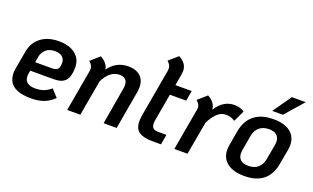

<svg xmlns="http://www.w3.org/2000/svg" viewBox="-77 -1088 2441 1495"><g transform="rotate(20 1143.5 -340.0)"><path d="M147 -169Q144 -156 144 -143Q144 -72 233 -72Q272 -72 301 -82.5Q330 -93 362 -119L417 -59Q379 -22 334 -5Q289 12 228 12Q34 12 34 -129Q34 -141 38 -169L64 -315Q78 -393 135.5 -437Q193 -481 284 -481Q370 -481 420.5 -441Q471 -401 471 -330Q471 -255 441.5 -222Q412 -189 347 -189H150ZM171 -307 164 -264H303Q334 -264 348.5 -277.5Q363 -291 363 -328Q363 -362 341.5 -380Q320 -398 279 -398Q235 -398 206.5 -373.5Q178 -349 171 -307Z M994 -358Q994 -340 991 -320L935 0H827L880 -309Q882 -318 882 -333Q882 -364 865.5 -380.5Q849 -397 817 -397Q736 -397 686 -295L634 0H525L586 -345Q587 -351 587 -361Q587 -377 580 -390Q573 -403 556 -418L629 -482Q661 -464 677 -443.5Q693 -423 697 -397Q758 -482 859 -482Q922 -482 958 -449.5Q994 -417 994 -358Z M1197 -163Q1194 -147 1194 -133Q1194 -106 1207 -94Q1220 -82 1247 -82H1318L1303 2H1232Q1157 2 1120 -23.5Q1083 -49 1083 -112Q1083 -131 1088 -163L1157 -555Q1158 -561 1158 -571Q1158 -587 1151 -600.5Q1144 -614 1128 -628L1202 -692Q1238 -672 1254 -648Q1270 -624 1270 -591Q1270 -581 1266 -557L1251 -470H1386L1371 -385H1236Z M1820 -457 1776 -365Q1760 -376 1742.5 -382Q1725 -388 1701 -388Q1659 -388 1626.5 -355.5Q1594 -323 1571 -274L1522 0H1413L1474 -345Q1476 -357 1476 -362Q1476 -378 1469 -390.5Q1462 -403 1445 -418L1518 -482Q1552 -462 1568 -439.5Q1584 -417 1586 -388Q1645 -482 1737 -482Q1761 -482 1783.5 -475.5Q1806 -469 1820 -457Z M1802 -137Q1802 -154 1805 -172L1827 -298Q1843 -387 1902 -434.5Q1961 -482 2061 -482Q2153 -482 2202 -443Q2251 -404 2251 -335Q2251 -318 2248 -298L2225 -172Q2210 -83 2153 -35.5Q2096 12 1996 12Q1903 12 1852.5 -27.5Q1802 -67 1802 -137ZM2116 -172 2139 -298Q2141 -314 2141 -321Q2141 -357 2119.5 -377Q2098 -397 2055 -397Q2005 -397 1974.5 -370.5Q1944 -344 1936 -298L1914 -172Q1912 -163 1912 -147Q1912 -112 1933.5 -92.5Q1955 -73 1998 -73Q2048 -73 2078 -99.5Q2108 -126 2116 -172ZM2135 -692H2250L2116 -539H2028Z"/></g></svg>

Font: KoHo SemiBold
Style: Italic
Weight: 600
Italic angle: -10°
Version: Version 1.000; ttfautohint (v1.6)